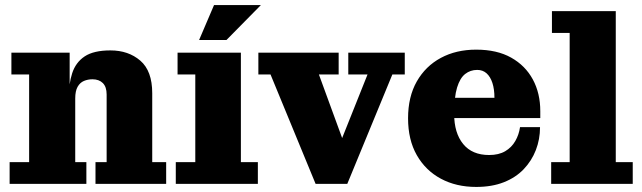

<svg xmlns="http://www.w3.org/2000/svg" viewBox="-20 -726 2534 758"><path d="M357 0V-86H401V-353Q401 -383 386 -398Q371 -413 345 -413Q327 -413 311.5 -406.5Q296 -400 286.5 -383.5Q277 -367 277 -337L251 -336Q251 -394 265 -437Q279 -480 314.5 -503.5Q350 -527 416 -527Q487 -527 534 -486.5Q581 -446 581 -358V-86H636V0ZM18 0V-86H95V-432H25V-518H255V-359L277 -363V-86H321V0Z M674 0V-86H751V-432H681V-518H931V-86H998V0ZM766 -568 825 -706H1010L874 -568Z M1226 0 1048 -432H1000V-518H1317V-432H1239L1352 -123L1308 -124L1431 -432H1355V-518H1578V-432H1529L1351 0Z M1860 12Q1781 12 1720.5 -20.5Q1660 -53 1625.5 -113.5Q1591 -174 1591 -259Q1591 -344 1625.5 -404.5Q1660 -465 1720.5 -497.5Q1781 -530 1860 -530L1864 -450Q1837 -450 1816.5 -434Q1796 -418 1784.5 -380.5Q1773 -343 1773 -276Q1773 -201 1808.5 -157.5Q1844 -114 1911 -114Q1949 -114 1974.5 -129Q2000 -144 2014.5 -169.5Q2029 -195 2033 -224H2112Q2112 -176 2095.5 -133.5Q2079 -91 2047.5 -58Q2016 -25 1969 -6.5Q1922 12 1860 12ZM1681 -260V-340H1932L2113 -287V-260ZM1932 -340Q1932 -374 1924 -398.5Q1916 -423 1901 -436.5Q1886 -450 1864 -450L1860 -530Q1942 -530 1998 -498.5Q2054 -467 2083.5 -412.5Q2113 -358 2113 -287Z M2156 0V-86H2229V-596H2159V-682H2411V-86H2478V0Z"/></svg>

Font: Montagu Slab 144pt
Style: Bold
Weight: 700
Designer: Florian Karsten
Foundry: Florian Karsten
Version: Version 1.000